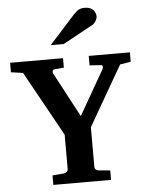

<svg xmlns="http://www.w3.org/2000/svg" viewBox="-61 -978 785 1027"><g transform="rotate(-5 331.5 -464.5)"><path d="M595.2 -610.8 410.2 -290V-78.1Q410.2 -68.4 416.5 -62.7Q422.9 -57.1 432.1 -56.2L493.2 -50.8V0H183.1V-50.8L244.1 -56.2Q252.4 -57.1 259.8 -62.7Q267.1 -68.4 267.1 -78.1V-262.2L74.2 -610.8L9.8 -620.1V-670.9H293.9V-620.1L241.2 -615.2Q235.8 -615.2 233.2 -607.9Q230.5 -600.6 235.8 -590.8L361.8 -354L498 -591.8Q503.4 -601.1 501.7 -608.6Q500 -616.2 493.2 -616.2L432.1 -620.1V-670.9H652.8V-620.1ZM492.2 -876.5Q492.2 -871.6 490 -865.5Q487.8 -859.4 484.4 -853.5Q481 -847.7 476.1 -842.5Q471.2 -837.4 466.3 -834.5L304.2 -746.1H234.4L371.1 -897.5Q379.9 -906.7 387 -912.8Q394 -918.9 401.1 -922.6Q408.2 -926.3 416 -927.7Q423.8 -929.2 434.1 -929.2Q450.2 -929.2 461.2 -924.3Q472.2 -919.4 479.2 -911.9Q486.3 -904.3 489.3 -894.8Q492.2 -885.3 492.2 -876.5Z"/></g></svg>

Font: Charis SIL APac
Style: Bold
Weight: 700
Foundry: SIL International
Version: Version 5.000